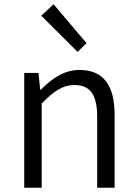

<svg xmlns="http://www.w3.org/2000/svg" viewBox="-20 -883 645 903"><path d="M94 0H176V-396C232 -453 273 -483 330 -483C405 -483 437 -437 437 -333V0H519V-343C519 -481 467 -554 354 -554C280 -554 224 -513 172 -461H169L161 -540H94ZM345 -639 387 -680 232 -863 174 -809Z"/></svg>

Font: Noto Sans KR DemiLight
Style: Regular
Weight: 350
Designer: Ryoko NISHIZUKA 西塚涼子 (kana, bopomofo & ideographs); Paul D. Hunt (Latin, Greek & Cyrillic); Sandoll Communications 산돌커뮤니
Foundry: Adobe
Version: Version 2.004;hotconv 1.0.118;makeotfexe 2.5.65603